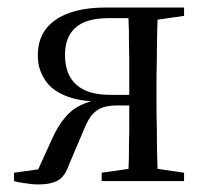

<svg xmlns="http://www.w3.org/2000/svg" viewBox="-20 -479 545 508"><path d="M258 -459Q204 -459 164 -445Q124 -431 102 -403Q80 -375 80 -332Q80 -298 97 -271Q113 -243 150 -227Q186 -211 244 -210L269 -218Q229 -216 201 -204Q172 -192 153 -169Q133 -146 118 -112L72 -11L117 -36L17 -22V0Q30 4 48 6Q65 9 80 9Q105 9 120 4Q135 0 145 -11Q155 -22 162 -42L199 -129Q208 -152 218 -168Q228 -183 245 -192Q262 -200 290 -200H354V-228H273Q211 -228 182 -255Q152 -281 152 -334Q152 -382 181 -407Q209 -431 268 -431H354L369 -423L467 -437V-459ZM318 0H398Q397 -22 396 -59Q395 -96 395 -136Q394 -175 394 -206V-253Q394 -284 395 -324Q395 -363 396 -400Q397 -437 398 -459H318Q320 -437 321 -400Q321 -363 322 -324Q322 -284 322 -253V-206Q322 -175 322 -136Q321 -96 321 -59Q320 -22 318 0ZM249 0H467V-22L371 -36H347L249 -22Z"/></svg>

Font: Source Serif 4 48pt
Style: Regular
Weight: 400
Designer: Frank Grie√ühammer
Foundry: Adobe Systems Incorporated
Version: Version 4.004;hotconv 1.0.116;makeotfexe 2.5.65601